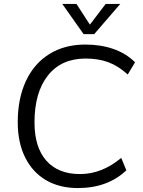

<svg xmlns="http://www.w3.org/2000/svg" viewBox="-20 -946 724 974"><path d="M70 -326Q70 -446 111.5 -535Q153 -624 230.5 -672Q308 -720 413 -720Q491 -720 555.5 -697.5Q620 -675 665 -630L628 -568Q581 -611 530.5 -630Q480 -649 414 -649Q291 -649 223 -563Q155 -477 155 -325Q155 -199 215 -131Q275 -63 386 -63Q497 -63 595 -145L621 -82Q526 8 375 8Q282 8 213.5 -32Q145 -72 107.5 -147.5Q70 -223 70 -326ZM590 -926 458 -773H404L296 -926H368L436 -821L516 -926Z"/></svg>

Font: Muli
Style: Italic
Weight: 400
Italic angle: -4.541°
Designer: Vernon Adams
Foundry: Vernon Adams
Version: Version 2.001